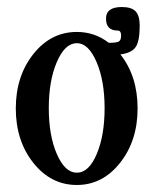

<svg xmlns="http://www.w3.org/2000/svg" viewBox="-20 -516 437 547"><path d="M199 11Q125 11 75 -52Q25 -115 25 -207Q25 -299 75 -362Q125 -425 199 -425Q250 -425 290 -394Q311 -394 318 -397.5Q325 -401 325 -415Q325 -429 315 -429Q282 -429 282 -463Q282 -496 327 -496Q355 -496 366.5 -483.5Q378 -471 378 -443Q378 -399 366.5 -382Q355 -365 323 -361Q372 -299 372 -207Q372 -115 322 -52Q272 11 199 11ZM199 -393Q165 -393 142 -339.5Q119 -286 119 -208Q119 -130 142 -77Q165 -24 199 -24Q233 -24 255.5 -77Q278 -130 278 -208Q278 -286 255 -339.5Q232 -393 199 -393Z"/></svg>

Font: Junicode Cond Medium
Style: Regular
Weight: 500
Width: 3
Designer: Peter S. Baker
Version: Version 2.201